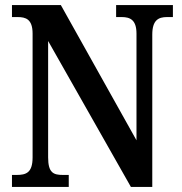

<svg xmlns="http://www.w3.org/2000/svg" viewBox="-20 -734 715 754"><path d="M27 0H250V-47H227C190 -47 169 -55 169 -116V-573L494 0H578V-598C578 -655 602 -667 636 -667H659V-714H436V-667H458C491 -667 516 -656 516 -602V-183L219 -714H27V-667H49C81 -667 108 -659 108 -602V-116C108 -55 82 -47 45 -47H27Z"/></svg>

Font: Noto Serif Georgian Condensed SemiBold
Style: Regular
Weight: 600
Width: 3
Designer: Monotype Design Team, Akaki Razmadze
Foundry: Google LLC
Version: Version 2.003